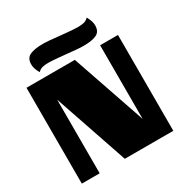

<svg xmlns="http://www.w3.org/2000/svg" viewBox="-190 -994 1100 1145"><g transform="rotate(-30 360.0 -421.5)"><path d="M45 0ZM341 0 168 -507V0H45V-660H378L552 -153V-660H675V0ZM586 -778Q586 -735 554.5 -720.5Q523 -706 466 -706Q428 -706 351 -715Q338 -716 297 -720Q256 -724 230 -724Q207 -724 190 -719.5Q173 -715 160 -701Q139 -737 139 -766Q139 -809 170.5 -823.5Q202 -838 259 -838Q297 -838 373 -829Q386 -828 427 -824Q468 -820 495 -820Q518 -820 535 -824.5Q552 -829 565 -843Q586 -807 586 -778Z"/></g></svg>

Font: Sansita Black
Style: Regular
Weight: 900
Designer: Pablo Cosgaya
Foundry: Omnibus-Type
Version: Version 1.006; ttfautohint (v1.5)